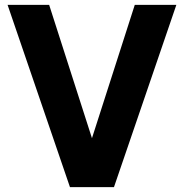

<svg xmlns="http://www.w3.org/2000/svg" viewBox="-20 -765 752 785"><path d="M11 -745H181L356 -200L531 -745H701L446 0H266Z"/></svg>

Font: Evergrow Sans 
Style: ExtraBold
Weight: 800
Foundry: 10Web
Version: Version 1.000